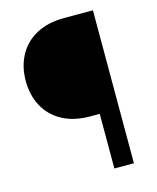

<svg xmlns="http://www.w3.org/2000/svg" viewBox="-108 -787 705 862"><g transform="rotate(-15 244.5 -355.5)"><path d="M406.7 0H315.9V-253.9H273.4Q195.8 -253.9 142.1 -283.4Q88.4 -313 60.8 -364.7Q33.2 -416.5 33.2 -482.4Q33.2 -547.9 60.8 -599.6Q88.4 -651.4 142.1 -681.2Q195.8 -710.9 273.4 -710.9H406.7Z"/></g></svg>

Font: Vazirmatn RD UI FD
Style: Regular
Weight: 400
Designer: Saber Rastikerdar
Foundry: Saber Rastikerdar
Version: Version 33.003